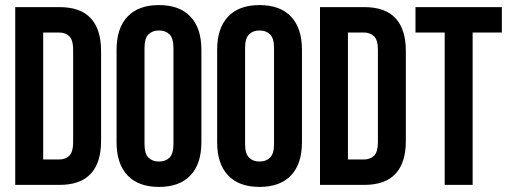

<svg xmlns="http://www.w3.org/2000/svg" viewBox="-20 -728 2004 756"><path d="M40 -700H214Q297 -700 337.5 -656Q378 -612 378 -527V-173Q378 -88 337.5 -44Q297 0 214 0H40ZM150 -600V-100H212Q238 -100 253 -115Q268 -130 268 -168V-532Q268 -570 253 -585Q238 -600 212 -600Z M549 -161Q549 -123 564.5 -107.5Q580 -92 606 -92Q632 -92 647.5 -107.5Q663 -123 663 -161V-539Q663 -577 647.5 -592.5Q632 -608 606 -608Q580 -608 564.5 -592.5Q549 -577 549 -539ZM439 -532Q439 -617 482 -662.5Q525 -708 606 -708Q687 -708 730 -662.5Q773 -617 773 -532V-168Q773 -83 730 -37.5Q687 8 606 8Q525 8 482 -37.5Q439 -83 439 -168Z M945 -161Q945 -123 960.5 -107.5Q976 -92 1002 -92Q1028 -92 1043.5 -107.5Q1059 -123 1059 -161V-539Q1059 -577 1043.5 -592.5Q1028 -608 1002 -608Q976 -608 960.5 -592.5Q945 -577 945 -539ZM835 -532Q835 -617 878 -662.5Q921 -708 1002 -708Q1083 -708 1126 -662.5Q1169 -617 1169 -532V-168Q1169 -83 1126 -37.5Q1083 8 1002 8Q921 8 878 -37.5Q835 -83 835 -168Z M1240 -700H1414Q1497 -700 1537.5 -656Q1578 -612 1578 -527V-173Q1578 -88 1537.5 -44Q1497 0 1414 0H1240ZM1350 -600V-100H1412Q1438 -100 1453 -115Q1468 -130 1468 -168V-532Q1468 -570 1453 -585Q1438 -600 1412 -600Z M1616 -700H1956V-600H1841V0H1731V-600H1616Z"/></svg>

Font: BebasNeueW03-Regular
Style: Regular
Weight: 400
Designer: Ryoichi Tsunekawa
Foundry: Ryoichi Tsunekawa
Version: Version 1.30